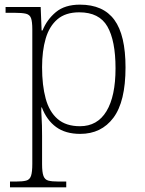

<svg xmlns="http://www.w3.org/2000/svg" viewBox="-20 -566 622 826"><path d="M23 240V215H49Q77 215 92.5 211Q108 207 113.5 190.5Q119 174 119 139V-439Q119 -473 113.5 -488Q108 -503 91.5 -507Q75 -511 41 -511H4V-536H155L159 -435H163Q182 -482 220.5 -514Q259 -546 324 -546Q424 -546 472 -480.5Q520 -415 520 -276Q520 -129 468 -59.5Q416 10 325 10Q262 10 221.5 -19.5Q181 -49 160 -104H158Q157 -88 159 -59Q161 -30 161 18V140Q161 175 167 191Q173 207 188 211Q203 215 231 215H265V240ZM324 -23Q399 -23 438 -87.5Q477 -152 477 -272Q477 -391 442 -452Q407 -513 321 -513Q262 -513 227 -483Q192 -453 176.5 -400Q161 -347 161 -277Q161 -199 176.5 -142Q192 -85 228 -54Q264 -23 324 -23Z"/></svg>

Font: Noto Serif Khmer ExtraLight
Style: Regular
Weight: 250
Version: Version 2.003